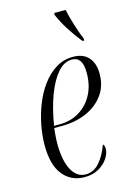

<svg xmlns="http://www.w3.org/2000/svg" viewBox="-119 -826 610 895"><g transform="rotate(-15 186.5 -378.0)"><path d="M176 10Q111 10 72 -38Q33 -86 33 -182Q33 -227 42.5 -277Q52 -327 71 -375Q90 -423 118.5 -461.5Q147 -500 184 -523Q221 -546 267 -546Q315 -546 341 -517.5Q367 -489 367 -438Q367 -378 335.5 -335.5Q304 -293 251.5 -270.5Q199 -248 134 -248H97Q96 -241 94 -217Q92 -193 92 -173Q92 -92 116.5 -46.5Q141 -1 184 -1Q223 -1 251.5 -34.5Q280 -68 296 -115Q299 -113 301.5 -108.5Q304 -104 304 -92Q304 -71 288.5 -47Q273 -23 244 -6.5Q215 10 176 10ZM126 -258Q180 -258 221.5 -283.5Q263 -309 286.5 -353.5Q310 -398 310 -456Q310 -498 297 -516.5Q284 -535 258 -535Q221 -535 190 -499.5Q159 -464 135.5 -401.5Q112 -339 99 -258ZM329 -606Q298 -645 274.5 -682.5Q251 -720 235 -757L236 -766H291Q297 -735 310 -693Q323 -651 338 -614V-606Z"/></g></svg>

Font: Noto Serif Display ExtraCondensed Light
Style: Italic
Weight: 300
Width: 2
Italic angle: -12°
Designer: Monotype Design Team
Foundry: Monotype Imaging Inc.
Version: Version 2.009